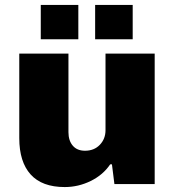

<svg xmlns="http://www.w3.org/2000/svg" viewBox="-20 -745 707 777"><path d="M58 -186V-528H257V-210Q257 -176 274.5 -155.5Q292 -135 324 -135Q361 -135 384 -159Q407 -183 407 -218V-528H606V0H443L433 -80H426Q397 -37 347 -12.5Q297 12 242 12Q150 12 104 -39Q58 -90 58 -186ZM145 -725H297V-586H145ZM365 -725H517V-586H365Z"/></svg>

Font: Archivo Black
Style: Regular
Weight: 400
Designer: Hector Gatti
Foundry: Omnibus-Type
Version: Version 1.101; ttfautohint (v1.8)